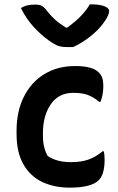

<svg xmlns="http://www.w3.org/2000/svg" viewBox="-20 -850 540 881"><path d="M315 -634H287Q264 -634 247.5 -639.5Q231 -645 203 -665Q168 -690 134 -727Q100 -764 76 -813Q90 -822 106 -825.5Q122 -829 142 -829Q162 -829 173 -822.5Q184 -816 199 -796Q213 -778 232 -760.5Q251 -743 283 -723H288Q328 -752 353 -778.5Q378 -805 392 -830H398Q439 -830 460 -821Q481 -812 481 -800Q481 -792 475.5 -778.5Q470 -765 456 -746Q432 -712 392 -681Q352 -650 315 -634ZM325 -547Q404 -547 433 -518Q444 -507 449 -493Q454 -479 454 -453Q454 -415 441 -383H435Q407 -406 381 -415Q355 -424 316 -424Q249 -424 213 -371.5Q177 -319 177 -239V-226Q177 -172 199 -134Q222 -119 248 -112.5Q274 -106 305 -106Q352 -106 385 -117.5Q418 -129 451 -156H456Q460 -141 460 -116Q460 -85 453.5 -61Q447 -37 433 -23Q399 11 299 11Q230 11 175 -14.5Q120 -40 88 -95Q56 -150 56 -236V-250Q56 -339 89.5 -406Q123 -473 183.5 -510Q244 -547 325 -547Z"/></svg>

Font: Recursive Sn Csl St SmB
Style: Regular
Weight: 600
Version: Version 1.079;hotconv 1.0.112;makeotfexe 2.5.65598; ttfautoh